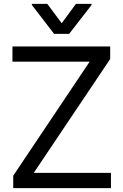

<svg xmlns="http://www.w3.org/2000/svg" viewBox="-20 -966 634 986"><path d="M47.9 0V-63.5L440.4 -649.4H43.9V-727.5H545.9V-663.1L153.3 -78.1H549.8V0ZM222.7 -946.3 296.9 -846.7 370.1 -946.3H450.2V-940.4L335 -792H257.8L143.6 -940.4V-946.3Z"/></svg>

Font: Inter Display
Style: Regular
Weight: 400
Designer: Rasmus Andersson
Foundry: rsms
Version: Version 4.000;git-37864ae